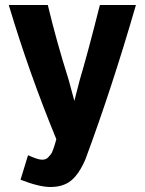

<svg xmlns="http://www.w3.org/2000/svg" viewBox="-20 -559 580 767"><path d="M523 -539Q427 -207 321 78Q296 136 264.5 162Q233 188 181 188Q137 188 62 159L92 61Q131 79 148 79Q156 79 162.5 76.5Q169 74 174 68Q179 62 183 57.5Q187 53 190.5 43Q194 33 196 28Q198 23 201 11.5Q204 0 205 -3Q96 -268 15 -539H171Q205 -396 254 -241L277 -156L299 -241Q329 -341 379 -539Z"/></svg>

Font: Repo
Style: Bold
Weight: 700
Designer: Stefan Peev
Foundry: Context Ltd
Version: Version 001.000